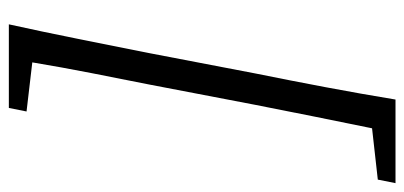

<svg xmlns="http://www.w3.org/2000/svg" viewBox="-260 -495 914 434"><g transform="rotate(90 197.0 -278.0)"><path d="M35 159Q52 82 68 2Q84 -78 100 -158L146 -398Q162 -477 177 -556.5Q192 -636 205 -715H394L386 -675L270 -662Q257 -598 243.5 -531.5Q230 -465 217 -398L171 -158Q158 -93 145 -26.5Q132 40 121 106L232 119L224 159Z"/></g></svg>

Font: Source Serif Pro
Style: Italic
Weight: 400
Italic angle: -12°
Designer: Frank Grießhammer
Foundry: Adobe Systems Incorporated
Version: Version 3.001;hotconv 1.0.111;makeotfexe 2.5.65597